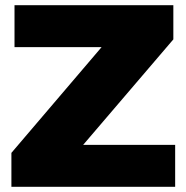

<svg xmlns="http://www.w3.org/2000/svg" viewBox="-20 -721 719 741"><path d="M649 -569 301 -162H656V0H24V-131L372 -539H36V-701H649Z"/></svg>

Font: Montserrat Extra Bold
Style: Regular
Weight: 800
Designer: Julieta Ulanovsky
Foundry: Julieta Ulanovsky
Version: Version 3.001;PS 003.001;hotconv 1.0.70;makeotf.lib2.5.58329